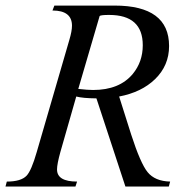

<svg xmlns="http://www.w3.org/2000/svg" viewBox="-43 -682 674 702"><path d="M579.1 -18.1 574.2 0H415.5L309.6 -322.3Q259.3 -322.8 235.8 -329.1L177.7 -126Q165.5 -82 165.5 -62.5Q165.5 -18.1 238.8 -18.1L232.9 0H-22.9L-18.1 -18.1Q33.7 -18.1 54.2 -39.6Q71.8 -58.1 91.3 -126L210.4 -535.6Q220.2 -568.4 220.2 -587.9Q220.2 -643.6 148.9 -643.6L155.8 -661.6H376Q575.2 -661.6 575.2 -513.7Q575.2 -442.4 523.9 -392.6Q474.6 -344.7 392.6 -329.1L436.5 -190.4Q470.7 -84.5 496.6 -52.7Q523.4 -19.5 579.1 -18.1ZM479 -516.6Q479 -627.4 356 -627.4Q325.7 -627.4 321.3 -623.5L243.2 -356.9Q277.8 -353 297.4 -353Q393.6 -353 442.4 -411.6Q479 -456.1 479 -516.6Z"/></svg>

Font: Dai Banna SIL Light
Style: Oblique
Weight: 400
Italic angle: -11°
Designer: Victor Gaultney
Foundry: SIL International
Version: Version 2.000